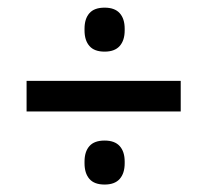

<svg xmlns="http://www.w3.org/2000/svg" viewBox="-20 -562 542 502"><path d="M49.5 -270.5V-350.5H452.5V-270.5ZM253.5 -79.5Q226.5 -79.5 213.8 -94.2Q201 -109 201 -135V-139.5Q201 -165.5 213.8 -180Q226.5 -194.5 253.5 -194.5Q280 -194.5 293 -180Q306 -165.5 306 -139.5V-135Q306 -109 293 -94.2Q280 -79.5 253.5 -79.5ZM253.5 -427Q226.5 -427 213.8 -441.8Q201 -456.5 201 -482.5V-487Q201 -513 213.8 -527.5Q226.5 -542 253.5 -542Q280 -542 293 -527.5Q306 -513 306 -487V-482.5Q306 -456.5 293 -441.8Q280 -427 253.5 -427Z"/></svg>

Font: Anek Tamil Medium
Style: Regular
Weight: 500
Designer: Aadarsh Rajan (Tamil), Yesha Goshar (Latin)
Foundry: Ek Type
Version: Version 1.003